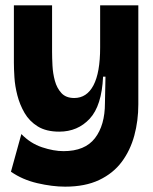

<svg xmlns="http://www.w3.org/2000/svg" viewBox="-20 -545 573 719"><path d="M224 154Q176 154 120 141Q64 128 21 98L60 -43Q94 -8 137.5 6.5Q181 21 218 21Q298 21 335.5 -27.5Q373 -76 373 -159L375 -258H366Q361 -149 316 -100.5Q271 -52 202 -52Q153 -52 121.5 -71.5Q90 -91 72 -122Q54 -153 45 -188Q36 -223 34 -255.5Q32 -288 32 -310V-525H175V-351Q175 -329 176.5 -299.5Q178 -270 185.5 -242.5Q193 -215 210 -196.5Q227 -178 258 -178Q305 -178 330 -225.5Q355 -273 355 -367V-525H498V-154Q498 -93 483 -37.5Q468 18 436 61Q404 104 351.5 129Q299 154 224 154Z"/></svg>

Font: Bricolage Grotesque 48pt Bricolage Grotesque 48pt Regular
Style: Bold
Weight: 700
Designer: Mathieu Triay
Foundry: Atelier Triay
Version: Version 1.000; ttfautohint (v1.8.4.7-5d5b);gftools[0.9.32]